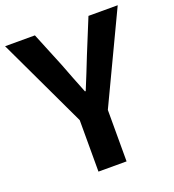

<svg xmlns="http://www.w3.org/2000/svg" viewBox="-140 -846 862 950"><g transform="rotate(-20 290.5 -370.5)"><path d="M216 0H364V-271L587 -741H433L359 -560C338 -505 316 -453 293 -396H289C266 -453 246 -505 225 -560L151 -741H-6L216 -271Z"/></g></svg>

Font: Noto Sans HK
Style: Bold
Weight: 700
Designer: Ryoko NISHIZUKA 西塚涼子 (kana, bopomofo & ideographs); Paul D. Hunt (Latin, Greek & Cyrillic); Sandoll Communications 산돌커뮤니
Foundry: Adobe
Version: Version 2.002;hotconv 1.0.116;makeotfexe 2.5.65601